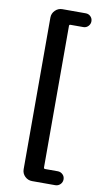

<svg xmlns="http://www.w3.org/2000/svg" viewBox="-105 -851 588 1073"><g transform="rotate(10 189.0 -314.0)"><path d="M158.2 173.8Q134.8 173.8 117.7 157.2Q100.6 140.6 100.6 116.2V-744.1Q100.6 -767.6 117.7 -784.7Q134.8 -801.8 158.2 -801.8H291Q307.6 -801.8 318.8 -790.5Q330.1 -779.3 330.1 -763.2Q330.1 -747.1 318.8 -735.4Q307.6 -723.6 291 -723.6H218.8Q210.9 -723.6 210.9 -716.8V86.9Q210.9 94.7 218.8 94.7H290Q306.6 94.7 318.4 106Q330.1 117.2 330.1 133.8Q330.1 150.4 318.4 162.1Q306.6 173.8 290 173.8Z"/></g></svg>

Font: Gen Jyuu Gothic P Bold
Style: Bold
Weight: 700
Designer: [Source Han Sans]
Ryoko NISHIZUKA  (kana & ideographs); Paul D. Hunt (Latin, Greek & Cyrillic); Wenlong ZHANG  (bopomofo
Version: Version 1.002.20150607